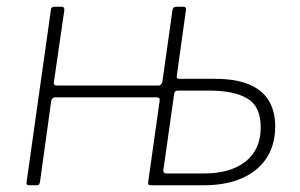

<svg xmlns="http://www.w3.org/2000/svg" viewBox="-20 -550 892 570"><path d="M69 0Q62 0 60 -2Q58 -4 59 -10L131 -520Q132 -530 141 -530H163Q172 -530 171 -520L140 -306Q139 -301 141.5 -298.5Q144 -296 150 -296H450Q455 -296 458 -299.5Q461 -303 462 -307L492 -520Q494 -530 502 -530H524Q534 -530 532 -520L505 -326Q503 -316 511 -316H617Q682 -316 721.5 -298.5Q761 -281 779 -249.5Q797 -218 797 -175Q797 -120 771.5 -81Q746 -42 698.5 -21Q651 0 585 0H430Q423 0 421 -2Q419 -4 420 -10L454 -251Q455 -256 452.5 -258.5Q450 -261 444 -261H144Q139 -261 136 -258Q133 -255 132 -250L99 -12Q98 -5 96 -2.5Q94 0 86 0ZM475 -35H586Q664 -35 709 -70.5Q754 -106 754 -172Q754 -234 714.5 -257.5Q675 -281 602 -281H508Q498 -281 497 -271L465 -45Q464 -35 475 -35Z"/></svg>

Font: Libre Franklin Thin
Style: Italic
Weight: 100
Italic angle: -8°
Designer: Pablo Impallari, Rodrigo Fuenzalida, Nhung Nguyen
Foundry: Impallari Type
Version: Version 3.000